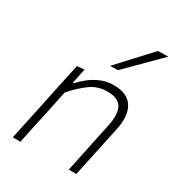

<svg xmlns="http://www.w3.org/2000/svg" viewBox="-184 -896 937 1013"><g transform="rotate(30 285.0 -389.0)"><path d="M46 0Q58 -56 69 -108Q80 -160 93 -220.5L103.5 -270.5Q113 -316 125.2 -373.8Q137.5 -431.5 151 -494.5L195 -498.5L176.5 -408H182.5Q199 -427.5 227 -450.2Q255 -473 291.5 -489Q328 -505 371 -505Q454 -505 486.5 -453.8Q519 -402.5 499.5 -311.5Q495 -290.5 490.5 -269.8Q486 -249 480 -220.5Q467.5 -160 456.2 -108Q445 -56 433 0H387Q399 -56.5 409.8 -108Q420.5 -159.5 433 -219L452 -308Q467.5 -381 446.8 -420Q426 -459 358 -459Q299.5 -459 253.5 -424.8Q207.5 -390.5 165 -341.5L139.5 -220Q126.5 -159.5 115.2 -107.8Q104 -56 92.5 0ZM302 -583Q348 -633 392.5 -681Q437 -729 482 -777.5L543.5 -778.5Q494.5 -729 446.2 -680.8Q398 -632.5 350 -584.5Z"/></g></svg>

Font: Commissioner ExtraLight
Style: Italic
Weight: 200
Italic angle: -12°
Designer: Kostas Bartsokas
Foundry: Kostas Bartsokas
Version: Version 1.000; ttfautohint (v1.8.3)